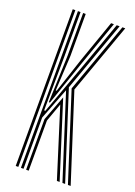

<svg xmlns="http://www.w3.org/2000/svg" viewBox="-152 -861 649 921"><g transform="rotate(20 172.5 -400.0)"><path d="M79.5 0V-800H92.8V-575.5L90 -297.2H96.2L194 -566.2L277.5 -800H292.2L163.5 -441.8L305.2 0H291.5L155.8 -423.8L92.8 -261.5V0ZM53 0V-800H66.2V0ZM319.5 0 177.8 -441.2 306.5 -800H321L192 -440.8L333.5 0ZM97.5 -341.8 106 -580.8V-800H119.2V-585.5L109.5 -406.2H114.2L173 -584.2L248.8 -800H263L183.8 -575.8L103.2 -341.8ZM106 0V-258.5L154.5 -386.8L277.2 0H263.2L153 -350L119.2 -255.8V0Z"/></g></svg>

Font: Big Shoulders Inline Display
Style: Regular
Weight: 400
Designer: Patric King
Foundry: XO Type Co
Version: Version 1.000